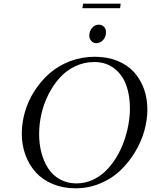

<svg xmlns="http://www.w3.org/2000/svg" viewBox="-20 -1021 825 1049"><path d="M99.1 -291Q99.1 -351.1 116.7 -411.1Q134.3 -471.2 168.9 -524.9Q203.6 -578.6 251 -620.4Q298.3 -662.1 362.5 -686.5Q426.8 -710.9 498 -710.9Q565.4 -710.9 620.4 -689Q675.3 -667 710.9 -628.2Q746.6 -589.4 765.9 -536.9Q785.2 -484.4 785.2 -422.9Q785.2 -365.7 768.3 -305.7Q751.5 -245.6 717.5 -189.7Q683.6 -133.8 637.5 -89.6Q591.3 -45.4 527.6 -18.8Q463.9 7.8 393.1 7.8Q324.7 7.8 268.6 -15.4Q212.4 -38.6 175.8 -79.1Q139.2 -119.6 119.1 -173.8Q99.1 -228 99.1 -291ZM193.8 -289.1Q193.8 -233.9 206.5 -185.8Q219.2 -137.7 243.9 -100.1Q268.6 -62.5 308.1 -40.8Q347.7 -19 397.9 -19Q443.8 -19 485.1 -37.6Q526.4 -56.2 557.9 -87.4Q589.4 -118.7 614.7 -159.7Q640.1 -200.7 656.5 -246.6Q672.9 -292.5 681.4 -338.9Q689.9 -385.3 689.9 -428.2Q689.9 -499.5 669.7 -555.7Q649.4 -611.8 604.5 -647Q559.6 -682.1 495.1 -682.1Q439.5 -682.1 390.4 -658.7Q341.3 -635.3 305.9 -595.7Q270.5 -556.2 244.9 -505.4Q219.2 -454.6 206.5 -399.2Q193.8 -343.8 193.8 -289.1ZM430.2 -976.1 434.1 -1001H639.2L636.2 -976.1ZM467.8 -826.2Q467.8 -850.1 482.7 -868.2Q497.6 -886.2 520 -886.2Q536.1 -886.2 547.6 -875.2Q559.1 -864.3 559.1 -845.2Q559.1 -820.3 543.7 -802.7Q528.3 -785.2 504.9 -785.2Q489.3 -785.2 478.5 -797.9Q467.8 -810.5 467.8 -826.2Z"/></svg>

Font: Dehuti Alt
Style: Bold-Italic
Weight: 700
Version: Version 1.2